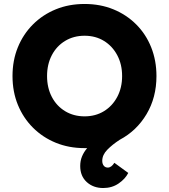

<svg xmlns="http://www.w3.org/2000/svg" viewBox="-20 -736 852 967"><path d="M406 10Q327 10 261 -17Q195 -44 146 -93Q97 -142 70 -208Q43 -274 43 -353Q43 -432 70 -498Q97 -564 146 -613Q195 -662 261 -689Q327 -716 406 -716Q485 -716 551 -689Q617 -662 666 -613Q715 -564 741.5 -497.5Q768 -431 768 -353Q768 -245 718 -161Q668 -77 583 -32Q546 -8 520.5 18Q495 44 495 74Q495 89 502.5 98.5Q510 108 523 108Q541 108 556 84L626 135Q611 165 577.5 188Q544 211 500 211Q450 211 417 181Q384 151 384 100Q384 74 393 52Q402 30 419 10Q413 10 406 10ZM406 -150Q461 -150 503.5 -176Q546 -202 570.5 -248Q595 -294 595 -353Q595 -412 570.5 -458Q546 -504 503.5 -530Q461 -556 406 -556Q351 -556 308 -530Q265 -504 241 -458Q217 -412 217 -353Q217 -294 241 -248Q265 -202 308 -176Q351 -150 406 -150Z"/></svg>

Font: Lexend
Style: Bold
Weight: 700
Designer: Bonnie Shaver-Troup, Thomas Jockin
Foundry: Lexend
Version: Version 1.007; ttfautohint (v1.8.3)